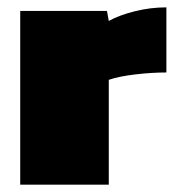

<svg xmlns="http://www.w3.org/2000/svg" viewBox="-20 -504 474 524"><path d="M35.2 0V-474.1H272L276.9 -446.8Q304.7 -462.4 347.4 -473.1Q390.1 -483.9 434.1 -483.9V-306.2Q393.6 -306.2 348.4 -300.8Q303.2 -295.4 276.9 -286.1V0Z"/></svg>

Font: Kanit Black
Style: Regular
Weight: 900
Designer: Katatrad Team
Foundry: CadsonDemak
Version: Version 1.000;PS 001.000;hotconv 1.0.88;makeotf.lib2.5.64775